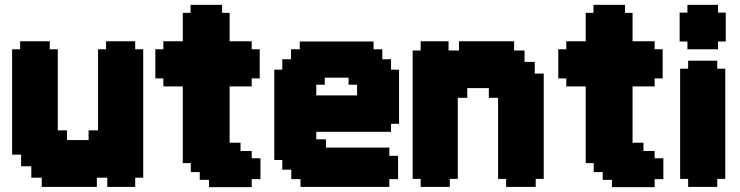

<svg xmlns="http://www.w3.org/2000/svg" viewBox="-20 -770 3050 791"><path d="M417 -567V-600H537V-567H570V-38H537V0H422V-38H379V0H152V-38H109V-85H67V-133H30V-567H63V-600H185V-567H218V-233H256V-193H345V-233H384V-567Z M926 -182H971V-148H1017V-118H1053V-32H1017V1H841V-29H803V-61H766V-98H733V-414H653V-447H620V-567H653V-600H733V-717H765V-750H895V-717H926V-600H1017V-567H1050V-447H1017V-414H926Z M1451 -377V-421H1416V-450H1318V-421H1283V-377ZM1624 -483V-260H1591V-227H1283V-196H1323V-162H1584V-128H1620V-32H1584V0H1218V-32H1180V-71H1143V-111H1110V-483H1143V-526H1179V-567H1215V-599H1519V-567H1555V-526H1591V-483Z M1833 -33V0H1713V-33H1680V-562H1713V-600H1828V-562H1871V-600H2098V-562H2141V-515H2183V-467H2220V-33H2187V0H2065V-33H2032V-367H1994V-407H1905V-367H1866V-33Z M2586 -182H2631V-148H2677V-118H2713V-32H2677V1H2501V-29H2463V-61H2426V-98H2393V-414H2313V-447H2280V-567H2313V-600H2393V-717H2425V-750H2555V-717H2586V-600H2677V-567H2710V-447H2677V-414H2586Z M2815 0V-33H2782V-487H2815V-520H2935V-487H2968V-33H2935V0ZM2938 -718H2970V-599H2938V-567H2812V-599H2780V-718H2812V-750H2938Z"/></svg>

Font: DNF Bit Bit TTF
Style: Regular
Weight: 400
Designer: Kim So-Yeon
Foundry: NEOPLE Inc.
Version: Version 1.000;September 28, 2022;FontCreator 14.0.0.2872 64-